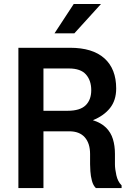

<svg xmlns="http://www.w3.org/2000/svg" viewBox="-20 -953 677 973"><path d="M73.2 0ZM562.5 -120.1Q562.5 -97.7 569.6 -65.2Q576.7 -32.7 596.2 -13.7V0H465.8Q452.1 -13.2 445.8 -37.1Q439.5 -61 438 -85.2Q436.5 -109.4 436.5 -121.1V-172.4Q436.5 -226.6 409.7 -257.1Q382.8 -287.6 331.1 -287.6H200.2V0H73.2V-710.9H335Q449.2 -710.9 509 -657.5Q568.8 -604 568.8 -504.4Q568.8 -444.8 537.6 -405.5Q506.3 -366.2 450.7 -343.8Q492.7 -330.6 517.3 -306.2Q542 -281.7 552.2 -248Q562.5 -214.4 562.5 -173.3ZM322.8 -391.6Q385.3 -391.6 413.8 -419.2Q442.4 -446.8 442.4 -496.1Q442.4 -545.4 415.5 -575.7Q388.7 -606 329.1 -606H200.2V-391.6ZM353.5 -932.6H491.7L356.9 -784.2H256.3Z"/></svg>

Font: Robert Sans
Style: Bold
Weight: 700
Designer: Christian Robertson (extended by Adam Twardoch)
Foundry: Google
Version: Version 12.135;April 2, 2019;FontCreator 11.5.0.2425 64-bit;